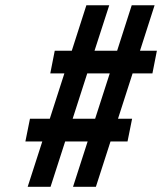

<svg xmlns="http://www.w3.org/2000/svg" viewBox="-20 -718 623 738"><path d="M345.7 -261.7 401.9 -436H315.4L259.3 -261.7ZM565.9 -436H489.7L433.6 -261.7H487.8L470.2 -174.3H404.8L348.6 0H260.7L316.9 -174.3H230.5L174.3 0H86.4L142.6 -174.3H77.6L95.2 -261.7H171.4L227.5 -436H173.3L190.4 -522.9H255.9L312 -697.8H399.9L343.3 -522.9H430.2L486.3 -697.8H574.2L518.1 -522.9H583Z"/></svg>

Font: Qaz
Style: Italic
Weight: 400
Italic angle: -11.25°
Designer: GGBotNet
Foundry: f0n7
Version: 0.70